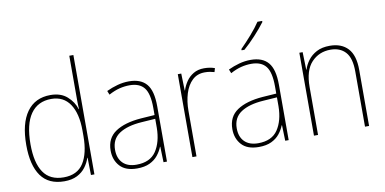

<svg xmlns="http://www.w3.org/2000/svg" viewBox="-73 -1072 2417 1204"><g transform="rotate(-10 1135.5 -470.5)"><path d="M251 -83Q151 -83 102.5 -151Q54 -219 54 -348Q54 -485 106.5 -558Q159 -631 257 -631Q323 -631 363 -595.5Q403 -560 417 -513H419Q417 -541 417 -567Q417 -593 417 -619V-853H443V-93H421L419 -203H417Q407 -172 386.5 -144.5Q366 -117 332.5 -100Q299 -83 251 -83ZM251 -108Q338 -108 377.5 -170Q417 -232 417 -341V-377Q417 -485 376.5 -545.5Q336 -606 258 -606Q172 -606 126.5 -541Q81 -476 81 -348Q81 -230 122.5 -169Q164 -108 251 -108Z M757 -630Q832 -630 868.5 -587Q905 -544 905 -446V-93H883L880 -192H878Q867 -164 847 -139Q827 -114 794.5 -98.5Q762 -83 714 -83Q641 -83 605 -122.5Q569 -162 569 -222Q569 -301 628 -340.5Q687 -380 791 -388L879 -394V-440Q879 -530 849.5 -567.5Q820 -605 757 -605Q725 -605 692.5 -597Q660 -589 623 -569L613 -594Q647 -610 683.5 -620Q720 -630 757 -630ZM792 -364Q700 -358 648.5 -324Q597 -290 597 -222Q597 -168 627.5 -137.5Q658 -107 714 -107Q801 -107 839.5 -164.5Q878 -222 879 -313V-370Z M1235 -629Q1273 -629 1303 -618L1296 -594Q1282 -598 1267.5 -600.5Q1253 -603 1235 -603Q1187 -603 1155.5 -573Q1124 -543 1108.5 -493Q1093 -443 1093 -383V-93H1067V-621H1089L1092 -513H1094Q1103 -542 1121 -568.5Q1139 -595 1167.5 -612Q1196 -629 1235 -629Z M1532 -630Q1607 -630 1643.5 -587Q1680 -544 1680 -446V-93H1658L1655 -192H1653Q1642 -164 1622 -139Q1602 -114 1569.5 -98.5Q1537 -83 1489 -83Q1416 -83 1380 -122.5Q1344 -162 1344 -222Q1344 -301 1403 -340.5Q1462 -380 1566 -388L1654 -394V-440Q1654 -530 1624.5 -567.5Q1595 -605 1532 -605Q1500 -605 1467.5 -597Q1435 -589 1398 -569L1388 -594Q1422 -610 1458.5 -620Q1495 -630 1532 -630ZM1567 -364Q1475 -358 1423.5 -324Q1372 -290 1372 -222Q1372 -168 1402.5 -137.5Q1433 -107 1489 -107Q1576 -107 1614.5 -164.5Q1653 -222 1654 -313V-370ZM1646 -851Q1620 -816 1580.5 -773Q1541 -730 1505 -699H1487V-707Q1521 -741 1557 -782Q1593 -823 1616 -858H1646Z M2036 -631Q2110 -631 2151 -587Q2192 -543 2192 -450V-93H2166V-445Q2166 -530 2131.5 -568Q2097 -606 2036 -606Q1963 -606 1915 -555Q1867 -504 1867 -398V-93H1841V-621H1862L1865 -509H1867Q1876 -539 1897 -567Q1918 -595 1952 -613Q1986 -631 2036 -631Z"/></g></svg>

Font: Noto Sans Kannada UI SemiCondensed Thin
Style: Regular
Weight: 100
Width: 4
Designer: Jelle Bosma - Monotype Design Team
Foundry: Monotype Imaging Inc.
Version: Version 2.005; ttfautohint (v1.8.4.7-5d5b)